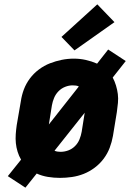

<svg xmlns="http://www.w3.org/2000/svg" viewBox="-20 -811 640 884"><path d="M97 53 16 0 77 -76Q67 -93 61 -112.5Q55 -132 53 -152Q51 -172 52.5 -193Q54 -214 57 -235L76 -345Q80 -373 90 -399.5Q100 -426 117.5 -449.5Q135 -473 159 -491Q183 -509 210 -519.5Q237 -530 264.5 -535.5Q292 -541 320 -541Q348 -541 375 -535Q402 -529 427 -518L478 -583L559 -530L499 -454Q508 -437 514 -417.5Q520 -398 522.5 -378Q525 -358 523 -337Q521 -316 518 -295L500 -185Q495 -157 485 -130.5Q475 -104 457.5 -80.5Q440 -57 416 -39Q392 -21 365.5 -10.5Q339 0 311 4Q283 8 256 8Q228 8 200.5 3.5Q173 -1 149 -12ZM205 -238 343 -413Q337 -416 329.5 -417Q322 -418 314 -418Q297 -418 279.5 -411Q262 -404 249 -390.5Q236 -377 229 -360Q222 -343 219 -326ZM259 -112Q277 -112 294.5 -118.5Q312 -125 325.5 -138.5Q339 -152 346 -169.5Q353 -187 356 -204L370 -292L231 -117Q238 -114 245 -113Q252 -112 259 -112ZM323 -579 263 -641 428 -791 507 -709Z"/></svg>

Font: Iosevka Curly Slab HvExObl
Style: Regular
Weight: 900
Width: 7
Italic angle: -9°
Monospace: yes
Designer: Belleve Invis
Foundry: Belleve Invis
Version: Version 11.1.0; ttfautohint (v1.8.3)